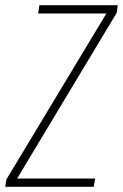

<svg xmlns="http://www.w3.org/2000/svg" viewBox="-46 -720 474 740"><path d="M-26 0 -21 -29 364 -668H101L106 -700H408L404 -671L20 -32H321L315 0Z"/></svg>

Font: Georama SemiCondensed ExtraLight
Style: Italic
Weight: 200
Width: 4
Italic angle: -9°
Designer: Jean-Baptiste Levee
Foundry: Production Type
Version: Version 1.000